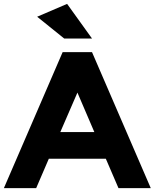

<svg xmlns="http://www.w3.org/2000/svg" viewBox="-25 -967 795 987"><path d="M584 0 519 -151H226L161 0H-5L297 -699H448L750 0ZM373 -491 285 -288H460ZM448 -769H305L166 -881L320 -947Z"/></svg>

Font: Montreal
Style: Bold
Weight: 700
Designer: Julieta Ulanovsky, usr_local_share
Foundry: Julieta Ulanovsky, usr_local_share
Version: Version 2.001